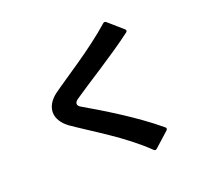

<svg xmlns="http://www.w3.org/2000/svg" viewBox="-143 -981 1287 1206"><g transform="rotate(-20 500.0 -377.5)"><path d="M707 51 805 -37C809 -41 810 -44 810 -47C810 -51 809 -54 805 -57C659 -180 460 -298 353 -360C338 -368 331 -377 331 -386C331 -396 338 -406 352 -415C445 -480 637 -596 777 -702C781 -706 783 -709 783 -712C783 -716 781 -719 778 -722L682 -806C679 -809 675 -810 672 -810C669 -810 665 -809 662 -806C519 -679 326 -561 233 -493C193 -462 172 -424 172 -387C172 -349 194 -310 239 -277C364 -190 547 -86 687 50C690 53 694 55 697 55C700 55 704 54 707 51Z"/></g></svg>

Font: LINE Seed JP App_OTF Bold
Style: Regular
Weight: 700
Designer: LINE & Fontrix & Fontworks
Version: Version 1.009